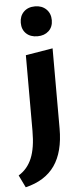

<svg xmlns="http://www.w3.org/2000/svg" viewBox="-86 -700 433 1023"><g transform="rotate(-5 131.0 -189.0)"><path d="M71 -7V-412L216 -436V-7Q216 118 165 191Q114 264 9 289L-23 223Q25 194 48 139Q71 84 71 -7ZM142 -507Q104 -507 81.5 -528.5Q59 -550 59 -586Q59 -622 81.5 -644.5Q104 -667 142 -667Q179 -667 202 -644.5Q225 -622 225 -586Q225 -550 202 -528.5Q179 -507 142 -507Z"/></g></svg>

Font: Ysabeau ExtraBold
Style: Regular
Weight: 800
Designer: Christian Thalmann (Catharsis Fonts)
Version: Version 2.002